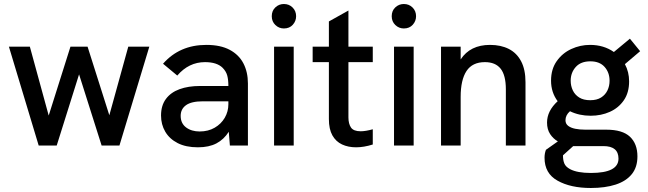

<svg xmlns="http://www.w3.org/2000/svg" viewBox="-20 -726 3234 958"><path d="M576 0H487L374.5 -355L263 0H173L24.5 -493H129L223 -149.5L331.5 -493H417L525.5 -151L620 -493H725Z M967.5 9Q907.5 9 866.5 -12Q825.5 -33 804.5 -69Q783.5 -105 783.5 -149.5Q783.5 -199.5 807.8 -232.2Q832 -265 875.8 -281Q919.5 -297 978.5 -297H1119.5Q1119.5 -327.5 1114 -348.5Q1108.5 -369.5 1091 -387.5Q1062.5 -416 1003 -416Q922 -416 864.5 -349L793.5 -408Q876 -502 1009.5 -502Q1080 -502 1126 -477.5Q1172 -453 1194.5 -409.8Q1217 -366.5 1217 -309.5V0H1127L1121.5 -68.5Q1097 -30 1059.8 -10.5Q1022.5 9 967.5 9ZM976 -70Q1019 -70 1051.2 -88.8Q1083.5 -107.5 1101.5 -138.5Q1119.5 -169.5 1119.5 -206V-220.5H992Q935 -220.5 908.2 -201.2Q881.5 -182 881.5 -148Q881.5 -110.5 908.5 -90.2Q935.5 -70 976 -70Z M1445.5 0H1347.5V-493H1445.5ZM1396.5 -584Q1372 -584 1354 -601.2Q1336 -618.5 1336 -645Q1336 -672.5 1354 -689.2Q1372 -706 1396.5 -706Q1422.5 -706 1440 -688.5Q1457.5 -671 1457.5 -645Q1457.5 -621 1441 -602.5Q1424.5 -584 1396.5 -584Z M1756.5 9Q1717.5 9 1686.8 -5.2Q1656 -19.5 1638.5 -50.5Q1621 -81.5 1621 -132V-416H1540V-493H1621V-619L1718.5 -673.5V-493H1840V-416H1718.5V-140.5Q1718.5 -108.5 1731.2 -89.8Q1744 -71 1779.5 -71Q1804 -71 1840 -81V-5Q1795.5 9 1756.5 9Z M2044 0H1946V-493H2044ZM1995 -584Q1970.5 -584 1952.5 -601.2Q1934.5 -618.5 1934.5 -645Q1934.5 -672.5 1952.5 -689.2Q1970.5 -706 1995 -706Q2021 -706 2038.5 -688.5Q2056 -671 2056 -645Q2056 -621 2039.5 -602.5Q2023 -584 1995 -584Z M2602 0H2504V-280Q2504 -350.5 2478 -383.2Q2452 -416 2399.5 -416Q2337 -416 2307.8 -371.8Q2278.5 -327.5 2278.5 -242.5V0H2180.5V-493H2278.5V-429.5Q2326 -502 2425 -502Q2479 -502 2518.8 -481.8Q2558.5 -461.5 2580.2 -420.2Q2602 -379 2602 -315.5Z M2928 212Q2827 212 2762 175.5Q2697 139.5 2697 61Q2697 39.5 2704 21.5L2763.5 -20.5Q2740 -34 2724.8 -57.2Q2709.5 -80.5 2709.5 -114.5Q2709.5 -172.5 2762.5 -221Q2729.5 -265 2729.5 -323.5Q2729.5 -381 2757.8 -421Q2786 -461 2830.5 -481.5Q2875 -502 2924 -502Q2992.5 -502 3043 -466.5L3123 -533L3174 -470.5L3098 -406Q3119 -367 3119 -320Q3119 -264 3092.8 -225.8Q3066.5 -187.5 3023 -168Q2979.5 -148.5 2927 -148.5Q2870 -148.5 2824 -171Q2801.5 -151.5 2801.5 -126Q2801.5 -108.5 2814.8 -98.2Q2828 -88 2850.2 -83.5Q2872.5 -79 2900.5 -79H3005Q3086 -79 3123.2 -43.8Q3160.5 -8.5 3160.5 54.5Q3160.5 108.5 3132.2 143.2Q3104 178 3051.8 195Q2999.5 212 2928 212ZM2925 -226Q2958 -226 2979.2 -239.5Q3000.5 -253 3011 -275Q3021.5 -297 3021.5 -323Q3021.5 -364 2996.8 -392Q2972 -420 2925.5 -420Q2878 -420 2852.8 -391.8Q2827.5 -363.5 2827.5 -323.5Q2827.5 -297.5 2838 -275.2Q2848.5 -253 2870 -239.5Q2891.5 -226 2925 -226ZM2928.5 137Q3066 137 3066 65.5Q3066 3 2991 3H2840L2789 49Q2789 74 2796 90.2Q2803 106.5 2824.5 118Q2860 137 2928.5 137Z"/></svg>

Font: Acari Sans Neue SemiBold
Style: Regular
Weight: 600
Designer: Alfredo Marco Pradil (font), Cristiano Sobral (main changes)
Foundry: Hanken Design Co. (font), Cristiano Sobral (main changes)
Version: Version 2.459;March 19, 2022;FontCreator 14.0.0.2808 64-bit;